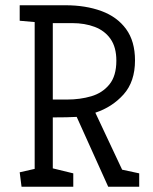

<svg xmlns="http://www.w3.org/2000/svg" viewBox="-20 -711 584 731"><path d="M62 0 55 -55 112 -68V-627L55 -632V-691H229Q306 -691 366 -669Q426 -647 460 -600.5Q494 -554 494 -481Q494 -400 450.5 -351.5Q407 -303 343 -282L445 -65L510 -51V0H392L272 -266Q253 -265 233 -264.5Q213 -264 181 -264V-70L259 -51V0ZM181 -332H235Q285 -332 327.5 -344.5Q370 -357 396.5 -389.5Q423 -422 423 -480Q423 -531 401 -562.5Q379 -594 341 -608.5Q303 -623 255 -623H181Z"/></svg>

Font: Kreon Light
Style: Regular
Weight: 300
Designer: Julia Petretta
Foundry: Julia Petretta and Eli Heuer
Version: Version 2.002